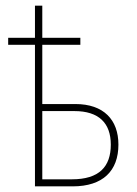

<svg xmlns="http://www.w3.org/2000/svg" viewBox="-20 -661 485 681"><path d="M130 -641H104V-527H9V-502H104V0H238C345 0 400 -55 400 -148C400 -236 348 -292 247 -292H130V-502H265V-527H130ZM244 -267C330 -267 373 -225 373 -148C373 -70 332 -25 235 -25H130V-267Z"/></svg>

Font: Noto Sans Condensed Thin
Style: Regular
Weight: 100
Width: 3
Designer: Monotype Design Team
Foundry: Monotype Imaging Inc.
Version: Version 2.013